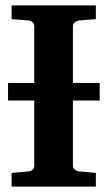

<svg xmlns="http://www.w3.org/2000/svg" viewBox="-20 -691 399 711"><path d="M250 -318.8V-78.1Q250 -68.4 257.3 -62.7Q264.6 -57.1 272.9 -56.2L335 -50.8V0H22.9V-50.8L85 -56.2Q94.2 -57.1 100.6 -62.7Q106.9 -68.4 106.9 -78.1V-318.8H9.8V-383.8H106.9V-592.8Q106.9 -602.5 100.6 -608.4Q94.2 -614.3 85 -615.2L22.9 -620.1V-670.9H335V-620.1L272.9 -615.2Q264.6 -614.3 257.3 -608.4Q250 -602.5 250 -592.8V-383.8H349.1V-318.8Z"/></svg>

Font: Charis SIL
Style: Bold
Weight: 700
Foundry: SIL International
Version: Version 4.112